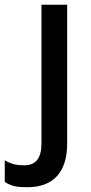

<svg xmlns="http://www.w3.org/2000/svg" viewBox="-82 -542 382 806"><path d="M-62 222V131Q-41 143 -23 147.5Q-5 152 19 152Q57 152 74.5 129Q92 106 92 60V-522H200V60Q200 150 157.5 197Q115 244 31 244Q-1 244 -21 239.5Q-41 235 -62 222Z"/></svg>

Font: Amiko SemiBold
Style: Regular
Weight: 600
Designer: Pablo Impallari, Rodrigo Fuenzalida, Andres Torresi
Foundry: Impallari Type
Version: Version 1.001; ttfautohint (v1.3)